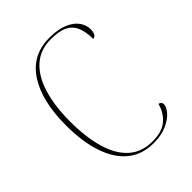

<svg xmlns="http://www.w3.org/2000/svg" viewBox="-210 -832 950 950"><g transform="rotate(-45 265.0 -357.0)"><path d="M303 10Q221 10 166.5 -35Q112 -80 84.5 -163Q57 -246 57 -359Q57 -529 120.5 -626.5Q184 -724 305 -724Q366 -724 404.5 -707.5Q443 -691 461.5 -665Q480 -639 480 -610Q480 -567 455 -567Q455 -615 441.5 -648Q428 -681 396 -697.5Q364 -714 306 -714Q232 -714 183 -670.5Q134 -627 109.5 -547Q85 -467 85 -358Q85 -248 108.5 -167.5Q132 -87 180.5 -43.5Q229 0 304 0Q371 0 407 -30.5Q443 -61 456 -111Q474 -107 474 -91Q474 -72 454 -48.5Q434 -25 395.5 -7.5Q357 10 303 10Z"/></g></svg>

Font: Noto Serif Display SemiCondensed Thin
Style: Regular
Weight: 100
Width: 4
Designer: Monotype Design Team
Foundry: Monotype Imaging Inc.
Version: Version 2.009